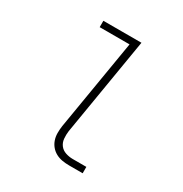

<svg xmlns="http://www.w3.org/2000/svg" viewBox="-171 -863 942 991"><g transform="rotate(30 300.0 -367.5)"><path d="M380 0Q359 0 338.5 -3.5Q318 -7 300.5 -16.5Q283 -26 270.5 -41Q258 -56 251.5 -75Q245 -94 245 -115.5Q245 -137 248 -158L338 -697H160V-735H387L290 -152Q287 -129 289 -107Q291 -85 303.5 -68.5Q316 -52 337 -45Q358 -38 380 -38H461V0Z"/></g></svg>

Font: Iosevka SS04 XLt Ex Obl
Style: Regular
Weight: 200
Width: 7
Italic angle: -9°
Monospace: yes
Designer: Belleve Invis
Foundry: Belleve Invis
Version: Version 19.0.0; ttfautohint (v1.8.4)